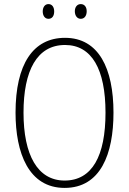

<svg xmlns="http://www.w3.org/2000/svg" viewBox="-20 -909 631 939"><path d="M189 -853C189 -833 199 -817 217 -817C235 -817 245 -831 245 -853C245 -874 235 -889 217 -889C199 -889 189 -873 189 -853ZM346 -854C346 -833 357 -817 375 -817C393 -817 404 -832 404 -854C404 -875 393 -889 375 -889C357 -889 346 -874 346 -854ZM535 -358C535 -574 463 -724 298 -724C141 -724 56 -594 56 -358C56 -161 120 10 296 10C472 10 535 -156 535 -358ZM95 -358C95 -564 161 -689 298 -689C429 -689 496 -570 496 -358C496 -147 431 -26 296 -26C164 -26 95 -151 95 -358Z"/></svg>

Font: Noto Sans Devanagari UI Condensed ExtraLight
Style: Regular
Weight: 200
Width: 3
Designer: Jelle Bosma - Monotype Design Team
Foundry: Monotype Imaging Inc.
Version: Version 2.004